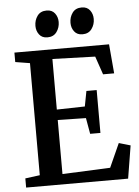

<svg xmlns="http://www.w3.org/2000/svg" viewBox="-62 -1006 764 1053"><g transform="rotate(-5 320.0 -479.0)"><path d="M119 -61V-678L39 -691V-743H560L574 -582H513L478.5 -682.5L243.5 -690V-411.5L398 -415L414 -499H470.5V-263H414L398.5 -351L243.5 -354V-56.5L507 -68L566 -199L629.5 -180.5L600 0H38.5V-50.5ZM226.5 -810.5Q197.5 -810.5 182 -830.8Q166.5 -851 166.5 -878.5Q166.5 -910 183.8 -933.8Q201 -957.5 234.5 -957.5H235.5Q264.5 -957.5 280 -937.2Q295.5 -917 295.5 -889.5Q295.5 -858.5 278 -834.5Q260.5 -810.5 227.5 -810.5ZM419.5 -810.5Q390.5 -810.5 375 -830.8Q359.5 -851 359.5 -878.5Q359.5 -910 376.8 -933.8Q394 -957.5 427.5 -957.5H428.5Q457.5 -957.5 473 -937.2Q488.5 -917 488.5 -889.5Q488.5 -858.5 471 -834.5Q453.5 -810.5 420.5 -810.5Z"/></g></svg>

Font: Merriweather 28pt SemiBold
Style: Regular
Weight: 600
Version: Version 2.100